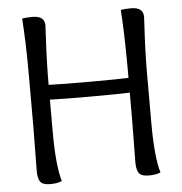

<svg xmlns="http://www.w3.org/2000/svg" viewBox="-50 -714 726 764"><g transform="rotate(-5 313.5 -331.5)"><path d="M71 -54 73 -231V-431Q73 -572 66 -663Q83 -666 107 -666Q156 -666 156 -628Q156 -623 154 -588Q148 -481 148 -391Q196 -389 307.5 -389Q419 -389 467 -391V-442Q466 -586 460 -663Q477 -666 501 -666Q550 -666 550 -628Q550 -622 548 -588Q542 -484 542 -404V-203Q542 -68 561 -5Q543 3 514 3Q485 3 475 -10Q465 -23 465 -54Q465 -54 467 -231V-332Q416 -330 306 -330Q196 -330 148 -332V-203Q148 -68 167 -5Q149 3 120 3Q91 3 81 -10Q71 -23 71 -54Z"/></g></svg>

Font: Overlock
Style: Regular
Weight: 400
Designer: Dario Muhafara
Foundry: Dario Manuel Muhafara
Version: Version 1.001